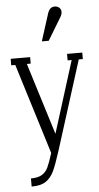

<svg xmlns="http://www.w3.org/2000/svg" viewBox="-59 -757 486 943"><g transform="rotate(-5 184.0 -285.5)"><path d="M288 -484H363V-452H343L205 -15Q183 54 168 85.5Q153 117 128 133.5Q103 150 58 150V110Q93 110 112.5 98Q132 86 142.5 64Q153 42 168 -6L30 -452H10V-484H106V-452H87L197 -98L308 -452H288ZM213 -691Q218 -706 226.5 -713.5Q235 -721 247 -721Q261 -721 270 -713Q279 -705 279 -692Q279 -680 271 -667L204 -556H170Z"/></g></svg>

Font: Margherita Variable
Style: Regular
Weight: 400
Designer: James Puckett
Foundry: Dunwich Type Founders
Version: Version 1.008